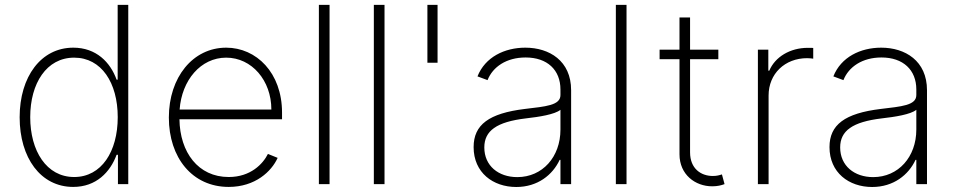

<svg xmlns="http://www.w3.org/2000/svg" viewBox="-20 -747 3873 779"><path d="M277 11.4C370.4 11.4 427.2 -48.7 453.1 -119H458.5V0H500.4V-727.3H457.4V-423.7H453.1C427.9 -494 370.7 -553.6 277.3 -553.6C146.3 -553.6 59.7 -435.7 59.7 -271.3C59.7 -106.2 145.2 11.4 277 11.4ZM280.9 -28.8C168.7 -28.8 102.6 -134.6 102.6 -271.7C102.6 -408.7 168.7 -513.1 280.9 -513.1C391.7 -513.1 457.7 -410.9 457.7 -271.7C457.7 -132.1 391.7 -28.8 280.9 -28.8Z M908 11.4C1015.6 11.4 1081.7 -51.5 1106.5 -106.5L1067.1 -122.5C1046.9 -82 996.8 -28.8 908 -28.8C784.1 -28.8 709.9 -128.9 708.1 -263.1H1124.3V-290.1C1124.3 -452.1 1019.9 -553.6 897.7 -553.6C762.4 -553.6 665.1 -433.2 665.1 -270.2C665.1 -107.6 759.9 11.4 908 11.4ZM708.8 -302.6C717.3 -421.5 794.4 -513.1 897.7 -513.1C1001.4 -513.1 1081 -420.8 1081 -302.6Z M1317.1 -727.3H1273.8V0H1317.1Z M1540.1 -727.3H1496.8V0H1540.1Z M1755.3 -727.3H1714.1V-492.5H1755.3Z M2074.6 11.7C2161.2 11.7 2222.3 -37.3 2250.7 -98.4H2253.9V0H2297.2V-381C2297.2 -500.4 2208.5 -553.6 2111.5 -553.6C2027.3 -553.6 1948.5 -515.6 1917.3 -437.1L1958.1 -421.9C1979.4 -475.9 2034.8 -513.8 2112.6 -513.8C2200.6 -513.8 2253.9 -463.1 2253.9 -383.9V-361.2C2253.9 -319.2 2192.8 -315 2109.7 -305C1964.1 -287.3 1901.6 -241.1 1901.6 -150.2C1901.6 -46.5 1980.5 11.7 2074.6 11.7ZM2078.8 -28.4C2002.5 -28.4 1945 -74.2 1945 -148.8C1945 -216.3 1994.7 -252.5 2114 -266.7C2167.3 -272.7 2231.2 -282.7 2253.9 -301.5V-221.2C2253.9 -110.4 2181.1 -28.4 2078.8 -28.4Z M2522 -727.3H2478.7V0H2522Z M2894.5 -545.5H2779.8V-676.1H2736.9V-545.5H2656.2V-506.7H2736.9V-121.1C2736.9 -38.4 2801.1 8.9 2869.3 8.9C2891.3 8.9 2906.2 5 2919.7 0L2909.1 -39.4C2898.4 -35.9 2887.8 -33 2872.2 -33C2823.9 -33 2779.8 -62.9 2779.8 -128.9V-506.7H2894.5Z M3055 0H3098.4V-359.4C3098.4 -447.4 3164.1 -511 3255 -511C3266.3 -511 3273.8 -509.6 3279.5 -508.9V-552.6C3272.7 -552.9 3265.3 -552.9 3257.5 -552.9C3185.4 -552.9 3124.6 -516 3101.2 -460.2H3097.3V-545.5H3055Z M3518.5 11.7C3605.1 11.7 3666.2 -37.3 3694.6 -98.4H3697.8V0H3741.1V-381C3741.1 -500.4 3652.3 -553.6 3555.4 -553.6C3471.2 -553.6 3392.4 -515.6 3361.2 -437.1L3402 -421.9C3423.3 -475.9 3478.7 -513.8 3556.5 -513.8C3644.5 -513.8 3697.8 -463.1 3697.8 -383.9V-361.2C3697.8 -319.2 3636.7 -315 3553.6 -305C3408 -287.3 3345.5 -241.1 3345.5 -150.2C3345.5 -46.5 3424.4 11.7 3518.5 11.7ZM3522.7 -28.4C3446.4 -28.4 3388.8 -74.2 3388.8 -148.8C3388.8 -216.3 3438.6 -252.5 3557.9 -266.7C3611.2 -272.7 3675.1 -282.7 3697.8 -301.5V-221.2C3697.8 -110.4 3625 -28.4 3522.7 -28.4Z"/></svg>

Font: Karasuma Gothic
Style: Thin
Weight: 200
Designer: Rasmus Andersson / Ryoko Ishizuka
Foundry: rsms
Version: Version 1.00